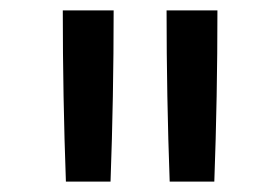

<svg xmlns="http://www.w3.org/2000/svg" viewBox="-20 -792 540 370"><path d="M307 -442Q304 -524 302.5 -606.5Q301 -689 301 -772H399Q399 -689 397.5 -606.5Q396 -524 393 -442ZM107 -442Q104 -524 102.5 -606.5Q101 -689 101 -772H199Q199 -689 197.5 -606.5Q196 -524 193 -442Z"/></svg>

Font: Iosevka Curly Slab Medium
Style: Regular
Weight: 500
Monospace: yes
Designer: Belleve Invis
Foundry: Belleve Invis
Version: Version 22.1.2; ttfautohint (v1.8.4)